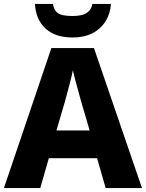

<svg xmlns="http://www.w3.org/2000/svg" viewBox="-20 -963 747 983"><path d="M521 0 477 -153H230L186 0H0L243 -717H461L707 0ZM397 -438Q392 -456 383.5 -486.5Q375 -517 366.5 -549Q358 -581 353 -603Q349 -581 340.5 -548.5Q332 -516 324 -485.5Q316 -455 311 -438L269 -295H439ZM548 -943Q545 -893 520 -853.5Q495 -814 452.5 -792.5Q410 -771 352 -771Q262 -771 212.5 -817.5Q163 -864 159 -943H251Q256 -915 269 -902Q282 -889 303.5 -885Q325 -881 352 -881Q375 -881 396 -885.5Q417 -890 432.5 -903.5Q448 -917 453 -943Z"/></svg>

Font: Noto Sans Armenian ExtraBold
Style: Regular
Weight: 800
Version: Version 2.007